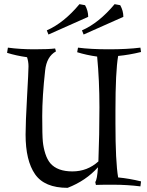

<svg xmlns="http://www.w3.org/2000/svg" viewBox="-20 -888 705 923"><path d="M197 -549Q183 -423 183 -329.5Q183 -236 186 -206.5Q189 -177 198 -149Q207 -121 222 -103Q256 -64 328 -64Q400 -64 453 -112Q458 -242 458 -372Q458 -502 447 -616Q396 -623 351 -637L355 -659Q416 -651 503.5 -651Q591 -651 655 -659L658 -638Q601 -624 548 -619Q535 -545 535 -355V-296Q535 -109 548 -35Q601 -30 658 -16L655 8Q591 0 525 0Q459 0 441 1L438 -13Q447 -24 451 -84Q393 -19 305 15Q194 15 148.5 -50.5Q103 -116 103 -241Q103 -298 110 -422Q117 -546 117 -569Q117 -592 110 -613Q59 -620 14 -634L18 -659Q77 -651 145.5 -651Q214 -651 245 -655L249 -641Q204 -616 197 -549ZM404 -807 213 -722 205 -742Q287 -778 362 -868Q370 -867 389 -863Q404 -836 404 -807ZM573 -807 382 -722 374 -742Q456 -778 531 -868Q539 -867 558 -863Q573 -836 573 -807Z"/></svg>

Font: Almendra
Style: Regular
Weight: 400
Designer: Ana Sanfelippo
Foundry: Ana Sanfelippo
Version: Version 1.004